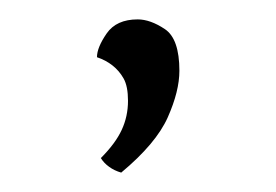

<svg xmlns="http://www.w3.org/2000/svg" viewBox="-20 -86 285 198"><path d="M105 92Q98 90 92.5 86Q87 82 84 77Q99 62 105.5 48Q112 34 112 18Q112 3 107.5 -5Q103 -13 96 -18.5Q89 -24 80 -27Q80 -37 90 -51.5Q100 -66 122 -66Q135 -66 150 -56Q165 -46 165 -13Q165 8 153 35Q141 62 105 92Z"/></svg>

Font: Arima ExtraLight
Style: Regular
Weight: 250
Designer: Joana Correia and Natanael Gama
Foundry: NDISCOVER
Version: Version 1.101;gftools[0.9.23]